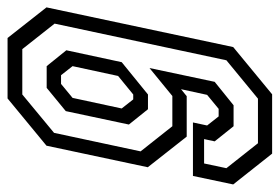

<svg xmlns="http://www.w3.org/2000/svg" viewBox="-156 -604 740 508"><g transform="rotate(-90 214.0 -350.0)"><path d="M367.5 -700 448.5 -597 343.5 -103 218.5 0H61.5L-20 -103L2.5 -209.5H144L136 -172L160 -141.5H180L217 -172L232 -241L213.5 -226H106.5L25.5 -329L82.5 -597L207.5 -700ZM338 -661H218L116.5 -577L67.5 -348L134 -264H214L288 -324.5L251.5 -152L189.5 -102H134L94 -152L100 -180H35.5L23 -121L89 -37.5H207L308.5 -121L405.5 -575.5ZM293 -596.5 335 -544.5 303.5 -398 218 -328.5H179L138.5 -379L174 -546L235.5 -596.5ZM269 -558.5H246L209 -528L181 -398L205 -367.5H218L267 -407.5L293 -528Z"/></g></svg>

Font: Tourney Condensed Regular
Style: Italic
Weight: 400
Width: 3
Italic angle: -12°
Designer: Tyler Finck
Foundry: Etcetera Type Co
Version: Version 1.010; ttfautohint (v1.8.3)